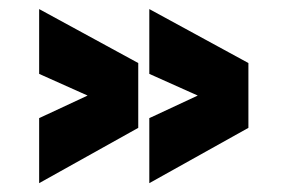

<svg xmlns="http://www.w3.org/2000/svg" viewBox="-20 -522 640 434"><path d="M68.5 -108V-255L178 -306L68.5 -355V-501.5L292.5 -379.5V-233ZM317.5 -108V-255L427 -306L317.5 -355V-501.5L541.5 -379.5V-233Z"/></svg>

Font: Tourney Expanded Black
Style: Regular
Weight: 900
Width: 7
Designer: Tyler Finck
Foundry: Etcetera Type Co
Version: Version 1.010; ttfautohint (v1.8.3)